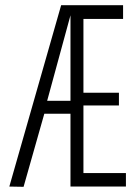

<svg xmlns="http://www.w3.org/2000/svg" viewBox="-20 -720 517 741"><path d="M16 0 216 -700H455V-647H302V-362H439V-313H302V-52H466V0H252V-281H151L71 1ZM162 -331H252V-661Z"/></svg>

Font: Georama ExtraCondensed Light
Style: Regular
Weight: 300
Width: 2
Designer: Jean-Baptiste Levee
Foundry: Production Type
Version: Version 1.000